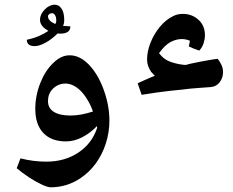

<svg xmlns="http://www.w3.org/2000/svg" viewBox="-20 -601 989 816"><path d="M582 -198 565 -247Q574 -251 589 -258Q604 -265 618.5 -271Q633 -277 638 -279Q634 -283 630 -287.5Q626 -292 622 -296Q614 -308 609.5 -321Q605 -334 605 -348Q605 -382 619.5 -419Q634 -456 659.5 -487Q685 -518 717 -533Q727 -538 737 -540Q747 -542 757 -542Q796 -542 823.5 -517Q851 -492 851 -451Q851 -436 845.5 -418Q840 -400 827 -386Q814 -390 802 -395Q790 -400 782 -404Q784 -410 785 -415.5Q786 -421 787 -428Q777 -432 768.5 -433.5Q760 -435 752 -435Q729 -435 705 -422.5Q681 -410 656 -375Q670 -357 684.5 -348Q699 -339 718 -334Q727 -331 743.5 -328Q760 -325 770 -325Q777 -327 784 -329Q791 -331 798 -332Q816 -336 834.5 -339.5Q853 -343 871 -346Q880 -348 889 -349Q898 -350 905 -351Q913 -342 920.5 -326.5Q928 -311 928 -294Q928 -271 914 -252Q900 -233 876 -231Q854 -229 822 -227Q790 -225 752 -220Q728 -218 702.5 -215Q677 -212 647.5 -208Q618 -204 582 -198ZM195 195Q183 195 158 183.5Q133 172 104.5 153.5Q76 135 51 114L67 72Q94 79 121.5 82.5Q149 86 177 86Q255 86 313 47.5Q371 9 393 -58L392 -65Q363 -35 329 -17.5Q295 0 260 0Q198 0 164 -36Q130 -72 130 -138Q130 -194 151 -247.5Q172 -301 206 -333Q239 -366 276 -366Q319 -366 357.5 -326.5Q396 -287 421 -219Q433 -185 439 -153Q445 -121 445 -89Q445 -39 430 8Q415 55 387.5 93Q360 131 321 157Q264 195 195 195ZM280 -110Q303 -110 326.5 -114.5Q350 -119 375 -127Q366 -155 347 -184.5Q328 -214 305 -230Q281 -246 259 -246Q234 -246 215 -232.5Q196 -219 188 -198Q184 -186 184 -171Q184 -141 209 -125.5Q234 -110 280 -110ZM127 -405Q94 -405 94 -432Q126 -439 148 -449Q170 -459 186 -470Q150 -489 150 -517Q150 -540 170 -560.5Q190 -581 213 -581Q230 -581 241 -565Q253 -549 253 -515Q253 -502 248 -491L279 -489Q279 -473 268 -465.5Q257 -458 234 -458L225 -459Q200 -434 173.5 -419.5Q147 -405 127 -405ZM215 -499 217 -503Q219 -507 219 -510Q219 -513 219 -515Q219 -529 213.5 -537Q208 -545 201 -545Q195 -545 189.5 -541Q184 -537 184 -532Q184 -512 215 -499Z"/></svg>

Font: Noto Naskh Arabic
Style: Bold
Weight: 700
Designer: Monotype Design Team, David Williams, Mohamad Dakak and Nizar Qandah
Foundry: Monotype Imaging Inc.
Version: Version 2.016